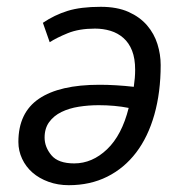

<svg xmlns="http://www.w3.org/2000/svg" viewBox="-20 -532 524 564"><path d="M106 -465Q140 -488 178.5 -500Q217 -512 276 -512Q324 -512 357.5 -497Q391 -482 412 -457.5Q433 -433 442.5 -402.5Q452 -372 452 -341Q452 -261 433.5 -195.5Q415 -130 380 -84Q345 -38 295 -13Q245 12 182 12Q150 12 122.5 2Q95 -8 75.5 -25Q56 -42 45 -65.5Q34 -89 34 -115Q34 -201 94.5 -242Q155 -283 272 -283Q319 -283 373 -277Q375 -291 376 -303Q377 -315 377 -327Q377 -360 368 -383Q359 -406 342.5 -420.5Q326 -435 304.5 -441.5Q283 -448 259 -448Q212 -448 179 -434.5Q146 -421 126 -408ZM198 -52Q251 -52 294.5 -93.5Q338 -135 358 -215Q338 -219 315.5 -221Q293 -223 270 -223Q240 -223 211.5 -218.5Q183 -214 160.5 -203Q138 -192 124.5 -173.5Q111 -155 111 -128Q111 -100 131 -76Q151 -52 198 -52Z"/></svg>

Font: PT Sans
Style: Italic
Weight: 400
Italic angle: -12°
Designer: A.Korolkova, O.Umpeleva, V.Yefimov
Foundry: ParaType Ltd
Version: Version 2.003W OFL